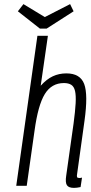

<svg xmlns="http://www.w3.org/2000/svg" viewBox="-20 -904 445 934"><path d="M303 -547Q267 -547 237 -533Q207 -519 178 -487L213 -730H162L59 0H110L148 -268Q165 -393 198 -446.5Q231 -500 291 -500Q313 -500 326.5 -491.5Q340 -483 345 -461.5Q350 -440 348 -402Q346 -364 338 -304L302 -49Q297 -16 305.5 -3Q314 10 340 10Q347 10 354.5 9Q362 8 372 6L379 -40Q374 -39 372 -38.5Q370 -38 367 -38Q357 -38 355 -42.5Q353 -47 355 -57L391 -316Q409 -444 389.5 -495.5Q370 -547 303 -547ZM207 -765 338 -849 321 -884 198 -821 94 -884 67 -849 174 -765Z"/></svg>

Font: Secuela ExtLt
Style: Italic
Weight: 200
Italic angle: -8°
Designer: Fernando Haro
Foundry: deFharo
Version: Version 1.704